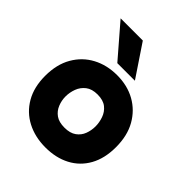

<svg xmlns="http://www.w3.org/2000/svg" viewBox="-214 -892 1027 1027"><g transform="rotate(45 300.0 -378.5)"><path d="M303 8Q224 8 162.5 -24Q101 -56 66 -116.5Q31 -177 31 -262Q31 -349 66.5 -410.5Q102 -472 163 -504.5Q224 -537 301 -537Q379 -537 439 -503.5Q499 -470 534 -408.5Q569 -347 569 -260Q569 -175 535.5 -115Q502 -55 442 -23.5Q382 8 303 8ZM300 -139Q342 -139 367 -157Q392 -175 402.5 -203Q413 -231 413 -261Q413 -291 402.5 -321Q392 -351 367.5 -370.5Q343 -390 300 -390Q258 -390 233 -370.5Q208 -351 197 -321.5Q186 -292 186 -261Q186 -231 197.5 -202.5Q209 -174 233.5 -156.5Q258 -139 300 -139ZM256 -583 99 -765H267L389 -583Z"/></g></svg>

Font: Onest ExtraBold
Style: Regular
Weight: 800
Designer: Dmitri Voloshin, Andrey Kudryavtsev
Foundry: Dmitri Voloshin, Andrey Kudryavtsev
Version: Version 1.000;gftools[0.9.33]